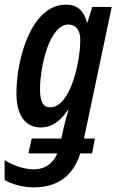

<svg xmlns="http://www.w3.org/2000/svg" viewBox="-44 -570 503 830"><path d="M101 240C205 240 272 191 303 93H354L366 29H319L439 -540H355L334 -473H332C318 -524 291 -550 241 -550C91 -550 27 -315 27 -167C27 -71 66 -19 132 -19C178 -19 214 -43 249 -94H252C244 -68 237 -42 233 -25L221 29H93L79 93H204C187 134 153 162 102 162C56 162 3 141 -24 122V208C5 225 52 240 101 240ZM173 -106C142 -106 129 -131 129 -184C129 -281 169 -464 252 -464C284 -464 303 -440 303 -398C303 -301 260 -106 173 -106Z"/></svg>

Font: Noto Sans UI Condensed Medium
Style: Italic
Weight: 500
Width: 3
Italic angle: -12°
Designer: Monotype Design Team
Foundry: Monotype Imaging Inc.
Version: Version 1.901